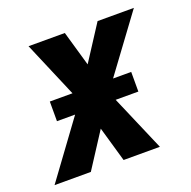

<svg xmlns="http://www.w3.org/2000/svg" viewBox="-114 -618 713 716"><g transform="rotate(-20 242.5 -260.0)"><path d="M-15 0 147 -221H75V-299H165L71 -520H215L255 -381L345 -520H489L326 -299H398V-221H308L403 0H259L219 -139L129 0Z"/></g></svg>

Font: Iosevka Extrabold Oblique
Style: Regular
Weight: 800
Italic angle: -9°
Monospace: yes
Designer: Belleve Invis
Foundry: Belleve Invis
Version: Version 32.5.0; ttfautohint (v1.8.4)